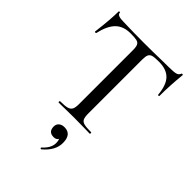

<svg xmlns="http://www.w3.org/2000/svg" viewBox="-264 -771 1165 1165"><g transform="rotate(45 318.5 -189.0)"><path d="M590.8 -460.9Q590.8 -458 585.4 -458Q580.1 -458 580.1 -460.9Q573.2 -538.1 540 -572Q506.8 -606 441.9 -606Q404.8 -606 388.9 -601.6Q373 -597.2 366.9 -584Q360.8 -570.8 360.8 -542V-81.1Q360.8 -50.3 367.4 -36.1Q374 -22 393.1 -17.1Q412.1 -12.2 454.1 -12.2Q456.1 -12.2 456.1 -6.1Q456.1 0 454.1 0Q418.9 0 398.9 -1L319.8 -2L243.2 -1Q222.2 0 187 0Q184.1 0 184.1 -6.1Q184.1 -12.2 187 -12.2Q228 -12.2 247.1 -17.6Q266.1 -22.9 273.4 -36.9Q280.8 -50.8 280.8 -81.1V-543.9Q280.8 -571.8 274.4 -585Q268.1 -598.1 251.5 -602.1Q234.9 -606 199.2 -606Q137.2 -606 102.1 -571Q66.9 -536.1 49.8 -460Q49.8 -458 43.9 -458Q38.1 -458 38.1 -460.9Q53.2 -580.1 53.2 -647Q53.2 -651.9 58.6 -651.9Q64 -651.9 64 -647Q64 -625 118.2 -625Q205.1 -622.1 292 -622.1Q378.9 -622.1 444.8 -624L513.2 -625Q550.3 -625 567.1 -629.9Q584 -634.8 588.9 -649.9Q589.8 -653.8 595.5 -653.8Q601.1 -653.8 601.1 -649.9Q590.8 -548.8 590.8 -460.9ZM313.5 169.9Q268.6 169.9 268.1 124.5Q268.1 103 282 91.6Q295.9 80.1 317.9 80.1Q378.9 80.1 378.9 154.8Q378.9 220.2 313 274.9L311 275.9Q307.1 275.9 305.2 272.5Q303.2 269 305.2 267.1Q350.1 227.1 350.1 184.1Q350.1 165 344.2 153.8Q335.9 169.9 313.5 169.9Z"/></g></svg>

Font: Cormorant-Medium
Style: Regular
Weight: 500
Designer: Christian Thalmann (Catharsis Fonts)
Version: Version 3.000